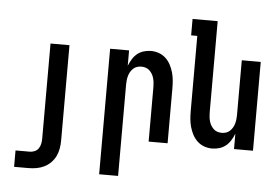

<svg xmlns="http://www.w3.org/2000/svg" viewBox="-60 -820 1620 1120"><g transform="rotate(5 750.0 -260.0)"><path d="M61 215V119H144Q159 119 173 113Q187 107 195.5 94.5Q204 82 207 67Q210 52 210 37V-520H321V37Q321 61 317 85Q313 109 302.5 130.5Q292 152 275 169Q258 186 236.5 196.5Q215 207 191.5 211Q168 215 144 215Z M559 215V-520H670V-430Q678 -450 689.5 -469Q701 -488 717.5 -501.5Q734 -515 755 -521.5Q776 -528 798 -528Q822 -528 844.5 -520Q867 -512 884.5 -495.5Q902 -479 913 -458Q924 -437 930.5 -414Q937 -391 939 -367.5Q941 -344 941 -320V0H830V-320Q830 -333 828.5 -346Q827 -359 823.5 -371.5Q820 -384 813.5 -395Q807 -406 797.5 -415Q788 -424 775.5 -428Q763 -432 750 -432Q737 -432 724.5 -428Q712 -424 702.5 -415Q693 -406 686.5 -395Q680 -384 676.5 -371.5Q673 -359 671.5 -346Q670 -333 670 -320V215Z M1202 8Q1178 8 1155.5 0Q1133 -8 1115.5 -24.5Q1098 -41 1087 -62Q1076 -83 1069.5 -106Q1063 -129 1061 -152.5Q1059 -176 1059 -200V-639H1023V-735H1170V-200Q1170 -187 1171.5 -174Q1173 -161 1176.5 -148.5Q1180 -136 1186.5 -125Q1193 -114 1202.5 -105Q1212 -96 1224.5 -92Q1237 -88 1250 -88Q1263 -88 1275.5 -92Q1288 -96 1297.5 -105Q1307 -114 1313.5 -125Q1320 -136 1323.5 -148.5Q1327 -161 1328.5 -174Q1330 -187 1330 -200V-520H1441V0H1330V-90Q1322 -70 1310.5 -51Q1299 -32 1282.5 -18.5Q1266 -5 1245 1.5Q1224 8 1202 8Z"/></g></svg>

Font: Iosevka Term Curly
Style: Bold
Weight: 700
Designer: Belleve Invis
Foundry: Belleve Invis
Version: Version 32.3.0